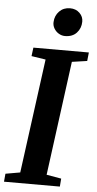

<svg xmlns="http://www.w3.org/2000/svg" viewBox="-69 -1011 527 1048"><g transform="rotate(5 194.0 -487.0)"><path d="M-5.5 0 -1.5 -44 78.5 -58 162.5 -684 84.5 -696 90.5 -743H394.5L389.5 -696L306.5 -684L223 -58L304 -44L300.5 0ZM256.5 -821Q238.5 -821 222.2 -830.8Q206 -840.5 196.5 -856.8Q187 -873 188 -891.5Q189.5 -927 212.8 -950.8Q236 -974.5 271.5 -974.5Q303.5 -974.5 324 -954.5Q344.5 -934.5 344 -907Q343.5 -871 320.5 -846Q297.5 -821 256.5 -821Z"/></g></svg>

Font: Merriweather 28pt
Style: Bold Italic
Weight: 700
Italic angle: -7.8°
Version: Version 2.101